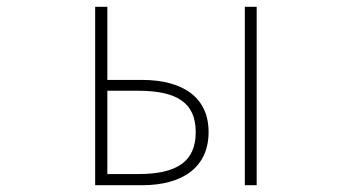

<svg xmlns="http://www.w3.org/2000/svg" viewBox="-20 -547 1040 567"><path d="M261 0H399C522 0 596 -55 596 -157C596 -258 522 -311 399 -311H297V-527H261ZM297 -33V-279H388C503 -279 558 -243 558 -157C558 -70 503 -33 388 -33ZM703 0H738V-527H703Z"/></svg>

Font: Harano Aji Gothic CN ExtraLight
Style: Regular
Weight: 250
Foundry: Masamichi Hosoda
Version: HaranoAjiGothicCN-ExtraLight version 20230610;ttx 4.39.4